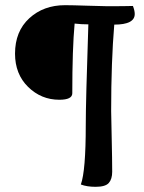

<svg xmlns="http://www.w3.org/2000/svg" viewBox="-20 -595 557 741"><path d="M321 -501Q294 -501 268 -504Q259 -407 259 -235Q259 -210 209 -210Q139 -210 88.5 -259.5Q38 -309 38 -388Q38 -474 93 -524.5Q148 -575 231 -575Q258 -575 317 -573Q376 -571 394 -571Q463 -571 493 -572Q500 -554 500 -541Q500 -500 421 -500Q409 -358 409 -167Q409 -154 411 -66Q413 22 413 68Q413 96 400 111Q387 126 349 126Q315 126 292 117Q311 65 311 -112Q311 -203 321 -501Z"/></svg>

Font: Overlock
Style: Bold
Weight: 700
Designer: Dario Muhafara
Foundry: Dario Manuel Muhafara
Version: Version 1.001